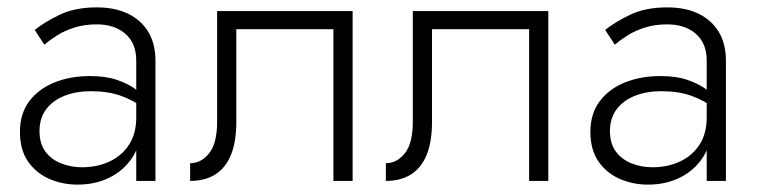

<svg xmlns="http://www.w3.org/2000/svg" viewBox="-20 -490 2070 520"><path d="M87 -135Q87 -170 105 -194Q123 -218 154.5 -230.5Q186 -243 226 -243Q273 -243 307.5 -230.5Q342 -218 370 -197V-229Q362 -238 343.5 -251Q325 -264 295.5 -274Q266 -284 224 -284Q170 -284 127 -266.5Q84 -249 59 -215.5Q34 -182 34 -133Q34 -84 56 -52.5Q78 -21 113.5 -5.5Q149 10 190 10Q239 10 277.5 -9.5Q316 -29 338.5 -63.5Q361 -98 361 -142L349 -172Q349 -129 330 -99Q311 -69 277.5 -53Q244 -37 202 -37Q172 -37 145.5 -47.5Q119 -58 103 -79.5Q87 -101 87 -135ZM100 -369Q114 -381 134.5 -394Q155 -407 182 -415.5Q209 -424 242 -424Q290 -424 319.5 -398.5Q349 -373 349 -326V0H401V-326Q401 -371 382 -403Q363 -435 327.5 -452.5Q292 -470 242 -470Q183 -470 141.5 -450Q100 -430 74 -409Z M935 -460H568V-160Q568 -102 546.5 -75Q525 -48 495 -48V0Q535 0 563 -17.5Q591 -35 605.5 -70.5Q620 -106 620 -160V-411H883V0H935Z M1465 -460H1098V-160Q1098 -102 1076.5 -75Q1055 -48 1025 -48V0Q1065 0 1093 -17.5Q1121 -35 1135.5 -70.5Q1150 -106 1150 -160V-411H1413V0H1465Z M1632 -135Q1632 -170 1650 -194Q1668 -218 1699.5 -230.5Q1731 -243 1771 -243Q1818 -243 1852.5 -230.5Q1887 -218 1915 -197V-229Q1907 -238 1888.5 -251Q1870 -264 1840.5 -274Q1811 -284 1769 -284Q1715 -284 1672 -266.5Q1629 -249 1604 -215.5Q1579 -182 1579 -133Q1579 -84 1601 -52.5Q1623 -21 1658.5 -5.5Q1694 10 1735 10Q1784 10 1822.5 -9.5Q1861 -29 1883.5 -63.5Q1906 -98 1906 -142L1894 -172Q1894 -129 1875 -99Q1856 -69 1822.5 -53Q1789 -37 1747 -37Q1717 -37 1690.5 -47.5Q1664 -58 1648 -79.5Q1632 -101 1632 -135ZM1645 -369Q1659 -381 1679.5 -394Q1700 -407 1727 -415.5Q1754 -424 1787 -424Q1835 -424 1864.5 -398.5Q1894 -373 1894 -326V0H1946V-326Q1946 -371 1927 -403Q1908 -435 1872.5 -452.5Q1837 -470 1787 -470Q1728 -470 1686.5 -450Q1645 -430 1619 -409Z"/></svg>

Font: Jost Light
Style: Regular
Weight: 300
Version: Version 3.710